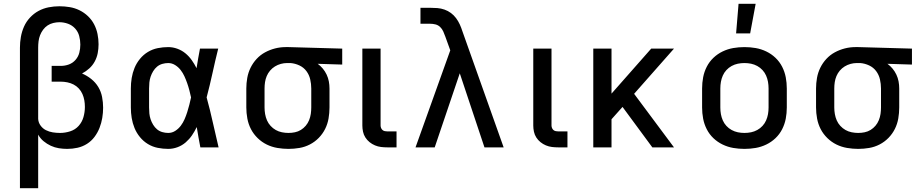

<svg xmlns="http://www.w3.org/2000/svg" viewBox="-20 -776 4840 1011"><path d="M85 215V-525Q85 -554 90 -582Q95 -610 106.5 -636Q118 -662 138 -683.5Q158 -705 183 -718.5Q208 -732 236 -737.5Q264 -743 293 -743Q320 -743 347 -738.5Q374 -734 398.5 -722Q423 -710 443 -691Q463 -672 475.5 -648Q488 -624 493.5 -597Q499 -570 499 -543Q499 -519 494.5 -496Q490 -473 479 -452.5Q468 -432 450.5 -416Q433 -400 412 -389Q438 -378 460.5 -360Q483 -342 497.5 -318Q512 -294 517.5 -265.5Q523 -237 523 -209Q523 -182 518.5 -155Q514 -128 504 -102.5Q494 -77 477.5 -55Q461 -33 438 -18.5Q415 -4 388.5 2Q362 8 334 8Q312 8 290 4.5Q268 1 247.5 -8.5Q227 -18 209.5 -32.5Q192 -47 181 -67V215ZM296 -76Q323 -76 349.5 -84.5Q376 -93 394 -113Q412 -133 419.5 -159.5Q427 -186 427 -213Q427 -231 424 -248Q421 -265 414 -281Q407 -297 395 -310Q383 -323 367.5 -331Q352 -339 334.5 -342.5Q317 -346 300 -346H252V-429H300Q322 -429 342.5 -436.5Q363 -444 377.5 -460.5Q392 -477 397.5 -498Q403 -519 403 -541Q403 -564 397 -586.5Q391 -609 375.5 -626Q360 -643 338 -651Q316 -659 293 -659Q277 -659 260.5 -655Q244 -651 230.5 -642Q217 -633 207 -619.5Q197 -606 191 -590.5Q185 -575 183 -558.5Q181 -542 181 -525V-150Q182 -131 193.5 -115Q205 -99 222 -90.5Q239 -82 258 -79Q277 -76 296 -76Z M866 8Q838 8 810.5 2.5Q783 -3 759 -17.5Q735 -32 717 -54Q699 -76 688.5 -101.5Q678 -127 673.5 -154.5Q669 -182 669 -210V-310Q669 -338 673.5 -365.5Q678 -393 688.5 -418.5Q699 -444 717 -466Q735 -488 759 -502.5Q783 -517 810.5 -522.5Q838 -528 866 -528Q890 -528 913.5 -519.5Q937 -511 956 -495.5Q975 -480 989.5 -459.5Q1004 -439 1015 -417Q1019 -443 1023.5 -468.5Q1028 -494 1033 -520H1129Q1113 -456 1099 -391.5Q1085 -327 1068 -263Q1086 -198 1100.5 -132Q1115 -66 1131 0H1035Q1030 -27 1025 -53.5Q1020 -80 1016 -107Q1005 -84 991 -63.5Q977 -43 958 -26.5Q939 -10 915 -1Q891 8 866 8ZM866 -76Q886 -76 903 -87Q920 -98 932 -114Q944 -130 952 -148.5Q960 -167 966 -186Q972 -205 977 -224.5Q982 -244 986 -263Q982 -282 977 -301Q972 -320 965.5 -338.5Q959 -357 951 -374.5Q943 -392 931 -407.5Q919 -423 902 -433.5Q885 -444 866 -444Q850 -444 834.5 -439.5Q819 -435 807 -425Q795 -415 786.5 -401Q778 -387 773 -372Q768 -357 766.5 -341.5Q765 -326 765 -310V-210Q765 -194 766.5 -178.5Q768 -163 773 -148Q778 -133 786.5 -119Q795 -105 807 -95Q819 -85 834.5 -80.5Q850 -76 866 -76Z M1499 8Q1470 8 1440.5 3Q1411 -2 1384.5 -15Q1358 -28 1336.5 -49Q1315 -70 1301.5 -96Q1288 -122 1282.5 -151.5Q1277 -181 1277 -210V-310Q1277 -338 1282 -366Q1287 -394 1299.5 -419.5Q1312 -445 1331.5 -466Q1351 -487 1376 -500.5Q1401 -514 1428.5 -521Q1456 -528 1484 -528H1500L1782 -520V-436L1653 -440Q1668 -429 1680 -414.5Q1692 -400 1700 -383Q1708 -366 1711.5 -347.5Q1715 -329 1715 -310V-210Q1715 -181 1710 -152Q1705 -123 1692 -97Q1679 -71 1658.5 -50Q1638 -29 1612 -15.5Q1586 -2 1557 3Q1528 8 1499 8ZM1499 -76Q1516 -76 1533 -79.5Q1550 -83 1564.5 -92Q1579 -101 1590 -114Q1601 -127 1607.5 -143Q1614 -159 1616.5 -176Q1619 -193 1619 -210V-310Q1619 -334 1613.5 -358Q1608 -382 1593.5 -401.5Q1579 -421 1556.5 -431.5Q1534 -442 1510 -444H1491Q1475 -444 1458.5 -439.5Q1442 -435 1427.5 -426Q1413 -417 1402 -404Q1391 -391 1384.5 -375.5Q1378 -360 1375.5 -343.5Q1373 -327 1373 -310V-210Q1373 -193 1376 -175.5Q1379 -158 1386 -142Q1393 -126 1405 -113Q1417 -100 1432 -91.5Q1447 -83 1464.5 -79.5Q1482 -76 1499 -76Z M2020 0Q2003 0 1986.5 -2Q1970 -4 1954.5 -10.5Q1939 -17 1926 -27.5Q1913 -38 1904 -52Q1895 -66 1891.5 -82.5Q1888 -99 1888 -115V-520H1984V-115Q1984 -109 1986.5 -102.5Q1989 -96 1994 -91.5Q1999 -87 2006 -85.5Q2013 -84 2020 -84H2068V0Z M2168 0 2351 -511 2325 -583Q2320 -597 2314 -610.5Q2308 -624 2297.5 -634Q2287 -644 2273 -647.5Q2259 -651 2244 -651H2194V-735H2244Q2264 -735 2283 -733.5Q2302 -732 2320.5 -725.5Q2339 -719 2354.5 -707.5Q2370 -696 2381.5 -680.5Q2393 -665 2401 -647.5Q2409 -630 2415 -611L2632 0H2531L2401 -390L2269 0Z M2920 0Q2903 0 2886.5 -2Q2870 -4 2854.5 -10.5Q2839 -17 2826 -27.5Q2813 -38 2804 -52Q2795 -66 2791.5 -82.5Q2788 -99 2788 -115V-520H2884V-115Q2884 -109 2886.5 -102.5Q2889 -96 2894 -91.5Q2899 -87 2906 -85.5Q2913 -84 2920 -84H2968V0Z M3104 0V-520H3200V-283L3409 -520H3529L3319 -282L3529 0H3415L3258 -213L3200 -148V0Z M3900 8Q3870 8 3841 3Q3812 -2 3785 -15Q3758 -28 3736.5 -48.5Q3715 -69 3701.5 -95.5Q3688 -122 3682.5 -151Q3677 -180 3677 -210V-310Q3677 -340 3682.5 -369Q3688 -398 3701.5 -424.5Q3715 -451 3736.5 -471.5Q3758 -492 3785 -505Q3812 -518 3841 -523Q3870 -528 3900 -528Q3930 -528 3959 -523Q3988 -518 4015 -505Q4042 -492 4063.5 -471.5Q4085 -451 4098.5 -424.5Q4112 -398 4117.5 -369Q4123 -340 4123 -310V-210Q4123 -180 4117.5 -151Q4112 -122 4098.5 -95.5Q4085 -69 4063.5 -48.5Q4042 -28 4015 -15Q3988 -2 3959 3Q3930 8 3900 8ZM3900 -76Q3918 -76 3935 -79.5Q3952 -83 3967.5 -91.5Q3983 -100 3995 -113Q4007 -126 4014 -142Q4021 -158 4024 -175Q4027 -192 4027 -210V-310Q4027 -328 4024 -345Q4021 -362 4014 -378Q4007 -394 3995 -407Q3983 -420 3967.5 -428.5Q3952 -437 3935 -440.5Q3918 -444 3900 -444Q3882 -444 3865 -440.5Q3848 -437 3832.5 -428.5Q3817 -420 3805 -407Q3793 -394 3786 -378Q3779 -362 3776 -345Q3773 -328 3773 -310V-210Q3773 -192 3776 -175Q3779 -158 3786 -142Q3793 -126 3805 -113Q3817 -100 3832.5 -91.5Q3848 -83 3865 -79.5Q3882 -76 3900 -76ZM3856 -600 3869 -756H3959L3930 -600Z M4499 8Q4470 8 4440.5 3Q4411 -2 4384.5 -15Q4358 -28 4336.5 -49Q4315 -70 4301.5 -96Q4288 -122 4282.5 -151.5Q4277 -181 4277 -210V-310Q4277 -338 4282 -366Q4287 -394 4299.5 -419.5Q4312 -445 4331.5 -466Q4351 -487 4376 -500.5Q4401 -514 4428.5 -521Q4456 -528 4484 -528H4500L4782 -520V-436L4653 -440Q4668 -429 4680 -414.5Q4692 -400 4700 -383Q4708 -366 4711.5 -347.5Q4715 -329 4715 -310V-210Q4715 -181 4710 -152Q4705 -123 4692 -97Q4679 -71 4658.5 -50Q4638 -29 4612 -15.5Q4586 -2 4557 3Q4528 8 4499 8ZM4499 -76Q4516 -76 4533 -79.5Q4550 -83 4564.5 -92Q4579 -101 4590 -114Q4601 -127 4607.5 -143Q4614 -159 4616.5 -176Q4619 -193 4619 -210V-310Q4619 -334 4613.5 -358Q4608 -382 4593.5 -401.5Q4579 -421 4556.5 -431.5Q4534 -442 4510 -444H4491Q4475 -444 4458.5 -439.5Q4442 -435 4427.5 -426Q4413 -417 4402 -404Q4391 -391 4384.5 -375.5Q4378 -360 4375.5 -343.5Q4373 -327 4373 -310V-210Q4373 -193 4376 -175.5Q4379 -158 4386 -142Q4393 -126 4405 -113Q4417 -100 4432 -91.5Q4447 -83 4464.5 -79.5Q4482 -76 4499 -76Z"/></svg>

Font: Iosevka Aile Medium
Style: Regular
Weight: 500
Designer: Belleve Invis
Foundry: Belleve Invis
Version: Version 27.3.5; ttfautohint (v1.8.4)